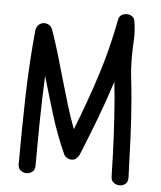

<svg xmlns="http://www.w3.org/2000/svg" viewBox="-55 -801 744 885"><g transform="rotate(5 317.0 -358.5)"><path d="M137.7 -19.5Q137.7 -1 125.5 8.3Q113.3 17.6 98.6 17.6Q84 17.6 71.8 8.3Q59.6 -1 59.6 -19.5Q59.6 -175.8 63.5 -330.6Q67.4 -485.4 82 -640.6Q84 -657.2 94.2 -667Q104.5 -676.8 116.7 -678.2Q128.9 -679.7 141.1 -673.3Q153.3 -667 159.2 -651.4Q178.7 -595.7 195.3 -539.6Q211.9 -483.4 228 -426.8Q244.1 -370.1 261.2 -314Q278.3 -257.8 298.8 -203.1Q349.6 -331.1 391.1 -460Q432.6 -588.9 458 -724.6Q460.9 -739.3 471.7 -746.1Q482.4 -752.9 495.6 -752.9Q508.8 -752.9 519.5 -746.1Q530.3 -739.3 533.2 -724.6Q541 -680.7 538.6 -638.2Q536.1 -595.7 536.1 -551.8Q536.1 -504.9 541.5 -460Q546.9 -415 550.8 -369.1Q558.6 -277.3 562.5 -185.5Q566.4 -93.8 569.3 -2Q569.3 17.6 557.6 26.9Q545.9 36.1 531.2 36.1Q516.6 36.1 503.9 26.9Q491.2 17.6 491.2 -2Q489.3 -93.8 484.9 -185.5Q480.5 -277.3 472.7 -369.1Q470.7 -385.7 469.2 -403.3Q467.8 -420.9 465.8 -437.5Q437.5 -348.6 404.8 -262.7Q372.1 -176.8 336.9 -90.8Q332 -79.1 322.8 -70.8Q313.5 -62.5 299.8 -62.5Q290 -62.5 280.3 -67.9Q270.5 -73.2 265.6 -82Q226.6 -168 199.2 -256.8Q171.9 -345.7 145.5 -436.5Q140.6 -332 139.2 -228Q137.7 -124 137.7 -19.5Z"/></g></svg>

Font: Schoolbell
Style: Regular
Weight: 400
Designer: Font Diner, Inc
Foundry: Font Diner, Inc
Version: Version 1.001